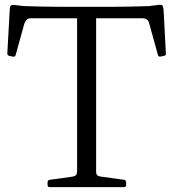

<svg xmlns="http://www.w3.org/2000/svg" viewBox="-20 -767 710 787"><path d="M296 0V-739H374V0ZM631 -747Q639 -748 643 -746.5Q647 -745 648.5 -738.5Q650 -732 651 -718L660 -547Q660 -539 652 -538L637 -535Q629 -534 627 -543L591 -673Q588 -683 581.5 -687.5Q575 -692 564 -692H105Q95 -692 89.5 -686.5Q84 -681 80 -671L44 -541Q42 -533 32 -535L18 -538Q10 -540 10 -548L20 -729Q21 -738 22.5 -742Q24 -746 31 -746.5Q38 -747 52 -745L80 -742Q117 -741 155 -740Q193 -739 237.5 -739Q282 -739 336 -739Q390 -739 434 -739Q478 -739 516.5 -740Q555 -741 590 -742ZM183 0Q175 0 175 -9V-20Q175 -29 184 -30L278 -43Q288 -45 292 -50Q296 -55 296 -66V-217H374V-64Q374 -53 379 -48.5Q384 -44 394 -43L489 -30Q497 -28 497 -19V-8Q497 0 488 0Z"/></svg>

Font: Hahmlet Light
Style: Regular
Weight: 300
Designer: Minjoo Ham & Mark Frömberg
Foundry: hypertype
Version: Version 1.002